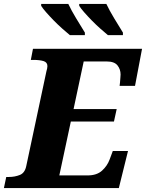

<svg xmlns="http://www.w3.org/2000/svg" viewBox="-44 -964 748 984"><path d="M-24 0 -12 -57H1Q32 -57 58 -67.5Q84 -78 91 -115L194 -599Q196 -605 197.5 -612.5Q199 -620 199 -625Q199 -645 179 -651Q159 -657 127 -657H114L125 -714H684L648 -524H569Q570 -528 571 -541Q572 -554 573 -566.5Q574 -579 574 -582Q574 -609 558 -629Q542 -649 503 -649H385L333 -405H554L540 -341H319L260 -65H405Q452 -65 479 -89.5Q506 -114 518 -147L534 -190H612L565 0ZM509 -784Q492 -798 470 -817.5Q448 -837 426.5 -859Q405 -881 387.5 -901Q370 -921 362 -934V-944H501Q517 -910 541 -870.5Q565 -831 586 -797V-784ZM314 -784Q297 -798 275 -817.5Q253 -837 231.5 -859Q210 -881 192.5 -901Q175 -921 167 -934V-944H306Q322 -910 346 -870.5Q370 -831 391 -797V-784Z"/></svg>

Font: Noto Serif ExtraBold
Style: Italic
Weight: 800
Italic angle: -12°
Designer: Monotype Design Team
Foundry: Monotype Imaging Inc.
Version: Version 2.013